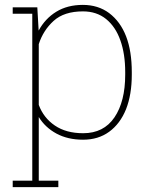

<svg xmlns="http://www.w3.org/2000/svg" viewBox="-20 -558 607 781"><path d="M217.3 176.8V203.1H31.7V176.8H111.3V-502H31.7V-528.3H131.8L137.2 -433.6Q163.6 -482.4 209 -510.3Q254.4 -538.1 316.9 -538.1Q378.9 -538.1 423.8 -504.9Q516.1 -435.1 516.1 -264.6V-254.4Q516.1 -173.3 492.7 -113.8Q468.8 -54.7 424.3 -22.2Q379.9 10.3 317.9 10.3Q255.9 10.3 209.7 -14.6Q163.6 -39.6 137.7 -82V176.8ZM318.4 -16.1Q401.9 -16.1 445.6 -80.6Q489.3 -145 489.3 -254.4V-264.6Q489.3 -338.4 469.7 -393.6Q450.2 -449.2 411.6 -480.5Q373 -511.7 317.4 -511.7Q240.7 -511.7 198.2 -473.1Q155.8 -434.6 137.7 -378.4V-131.3Q157.2 -78.6 203.1 -47.4Q249 -16.1 318.4 -16.1Z"/></svg>

Font: Battambang Thin
Style: Regular
Weight: 100
Designer: Danh Hong
Version: Version 8.002; ttfautohint (v1.8.3)